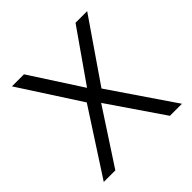

<svg xmlns="http://www.w3.org/2000/svg" viewBox="-180 -857 1014 1014"><g transform="rotate(-45 327.0 -350.0)"><path d="M35 0 268.5 -360.5 49 -700H139L324 -414L524 -700H611L375.5 -357.5L619 0H529L320.5 -305L121.5 0Z"/></g></svg>

Font: Geologica ExtraLight
Style: Regular
Weight: 200
Designer: Sindre Bremnes, Frode Helland
Foundry: Monokrom Skriftforlag AS
Version: Version 1.010; ttfautohint (v1.8.4.7-5d5b);gftools[0.9.28]